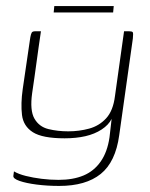

<svg xmlns="http://www.w3.org/2000/svg" viewBox="-20 -502 495 633"><path d="M175 111Q136 111 101 106.5Q66 102 44.5 94.5Q23 87 24 78L26 63Q41 72 65 78Q89 84 117 87.5Q145 91 173 91Q221 91 255.5 76.5Q290 62 312 30.5Q334 -1 341 -49L348 -110Q338 -90 315 -75Q292 -60 261.5 -53Q231 -46 193 -46Q120 -46 88.5 -66Q57 -86 52.5 -123Q48 -160 55 -209L78 -366Q80 -381 82 -388Q84 -395 87 -397Q90 -399 97 -399H115Q111 -373 107.5 -347.5Q104 -322 100.5 -297Q97 -272 93.5 -246.5Q90 -221 86 -195Q78 -138 93.5 -111Q109 -84 139.5 -76.5Q170 -69 205 -69Q241 -69 274 -78Q307 -87 330 -112Q353 -137 359 -185L389 -399H404Q415 -399 417.5 -396Q420 -393 418 -375L373 -56Q361 32 312 71.5Q263 111 175 111ZM157 -461 159 -482H355L353 -461Z"/></svg>

Font: Genos Thin ExtraLight
Style: Italic
Weight: 250
Italic angle: -8°
Version: Version 1.010